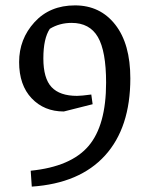

<svg xmlns="http://www.w3.org/2000/svg" viewBox="-20 -567 556 713"><path d="M464 -276Q464 -93 370 10.5Q276 114 98 126L94 67Q243 52 308.5 -24.5Q374 -101 374 -260Q374 -377 343.5 -429.5Q313 -482 246 -482Q201 -482 165 -460Q141 -424 141 -350Q141 -276 171.5 -243.5Q202 -211 266 -211Q282 -211 319 -216L324 -180L217 -153Q144 -153 97.5 -202Q51 -251 51 -336.5Q51 -422 108 -484.5Q165 -547 258.5 -547Q352 -547 408 -475.5Q464 -404 464 -276Z"/></svg>

Font: Galdeano
Style: Regular
Weight: 400
Designer: Dario Manuel Muhafara
Foundry: Dario Manuel Muhafara
Version: Version 1.001